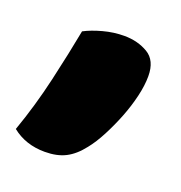

<svg xmlns="http://www.w3.org/2000/svg" viewBox="-78 -238 389 413"><g transform="rotate(20 116.5 -31.5)"><path d="M149 73Q132 95 112.5 105Q93 115 65 115Q21 115 -10 90Q12 28 27 -37.5Q42 -103 52 -156Q69 -165 93 -171.5Q117 -178 141 -178Q172 -178 195.5 -164Q219 -150 219 -114Q219 -93 213 -67.5Q207 -42 197 -16.5Q187 9 174.5 33Q162 57 149 73Z"/></g></svg>

Font: Baloo Tammudu
Style: Regular
Weight: 400
Designer: Omkar Shende and Ek Type
Foundry: Ek Type
Version: Version 1.007;PS 1.000;hotconv 1.0.88;makeotf.lib2.5.647800